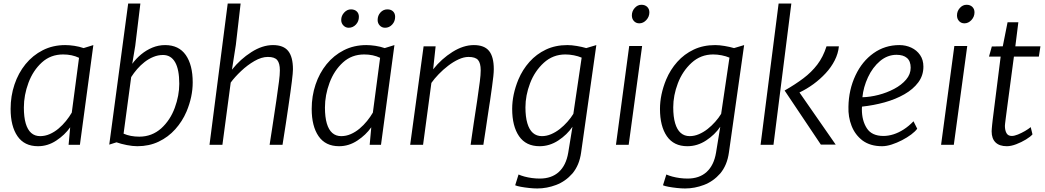

<svg xmlns="http://www.w3.org/2000/svg" viewBox="-20 -819 5913 1086"><path d="M195 8Q118 8 79 -48.5Q40 -105 40 -203Q40 -275.5 61.8 -340.5Q83.5 -405.5 124.2 -455.8Q165 -506 222 -535Q279 -564 349 -564Q372.5 -564 400.5 -559.8Q428.5 -555.5 453 -547L508 -564L432 0H368L377 -99Q346.5 -55.5 298.2 -23.8Q250 8 195 8ZM207 -49Q235 -49 261.2 -60.5Q287.5 -72 310.8 -91.5Q334 -111 353 -134.5Q372 -158 386 -182L427 -492Q387.5 -511 337 -511Q266.5 -511 217 -466Q167 -420.5 141 -350.8Q115 -281 115 -211Q115 -157 125.5 -121Q136 -85 156.5 -67Q177 -49 207 -49Z M757 8Q730 8 697 1.5Q664 -5 639 -14L598 -1L705 -799H774L745 -560L728 -458Q749.5 -487.5 778.5 -511.5Q807.5 -535.5 842 -549.8Q876.5 -564 914 -564Q991.5 -564 1030.8 -507.8Q1070 -451.5 1070 -353Q1070 -271.5 1035 -188Q1011 -132 971.2 -87.8Q931.5 -43.5 877.5 -17.8Q823.5 8 757 8ZM768 -46Q839 -46 892 -93Q943 -139.5 968.5 -209Q994 -278.5 994 -345Q994 -426 970.5 -467Q947 -508 902 -508Q874 -508 847.8 -497.2Q821.5 -486.5 798.2 -468.5Q775 -450.5 755.8 -428.2Q736.5 -406 722 -383L679 -63Q717.5 -46 768 -46Z M1238 0H1165L1268 -799H1341L1314 -565L1292 -425Q1339.5 -484.5 1401.8 -524.2Q1464 -564 1524 -564Q1583.5 -564 1610.2 -530.5Q1637 -497 1637 -427Q1637 -418 1635.5 -401Q1634 -384 1630.8 -358.2Q1627.5 -332.5 1622.8 -297.8Q1618 -263 1611.5 -218.8Q1605 -174.5 1596.8 -120Q1588.5 -65.5 1578 0H1505Q1506 -6.5 1510 -32.8Q1514 -59 1519.5 -94Q1525 -129 1530 -163.5Q1535 -198 1538.8 -222.2Q1542.5 -246.5 1543 -250Q1553 -320 1558 -358.2Q1563 -396.5 1563 -421Q1563 -461 1548.2 -479Q1533.5 -497 1495 -497Q1459.5 -497 1419.5 -474Q1379.5 -451 1343.8 -417.2Q1308 -383.5 1285 -352Z M1898 8Q1821 8 1782 -48.5Q1743 -105 1743 -203Q1743 -275.5 1764.8 -340.5Q1786.5 -405.5 1827.2 -455.8Q1868 -506 1925 -535Q1982 -564 2052 -564Q2075.5 -564 2103.5 -559.8Q2131.5 -555.5 2156 -547L2211 -564L2135 0H2071L2080 -99Q2049.5 -55.5 2001.2 -23.8Q1953 8 1898 8ZM1910 -49Q1938 -49 1964.2 -60.5Q1990.5 -72 2013.8 -91.5Q2037 -111 2056 -134.5Q2075 -158 2089 -182L2130 -492Q2090.5 -511 2040 -511Q1969.5 -511 1920 -466Q1870 -420.5 1844 -350.8Q1818 -281 1818 -211Q1818 -157 1828.5 -121Q1839 -85 1859.5 -67Q1880 -49 1910 -49ZM1952 -662Q1935 -662 1922.5 -674.8Q1910 -687.5 1910 -706Q1910 -730 1926.8 -748Q1943.5 -766 1965 -766Q1985.5 -766 1997.8 -754.5Q2010 -743 2010 -724Q2010 -698 1993 -680Q1976 -662 1952 -662ZM2158 -662Q2140 -662 2128 -674.8Q2116 -687.5 2116 -706Q2116 -731 2132 -748.5Q2148 -766 2171 -766Q2191.5 -766 2203.2 -754.5Q2215 -743 2215 -724Q2215 -698 2198.2 -680Q2181.5 -662 2158 -662Z M2373 0H2300L2376 -557H2444L2430 -427Q2477.5 -486.5 2539.2 -525.2Q2601 -564 2660 -564Q2719.5 -564 2746.2 -531Q2773 -498 2773 -428Q2773 -412 2770.5 -387.8Q2768 -363.5 2763.2 -329.5Q2758.5 -295.5 2752 -250Q2750.5 -240.5 2748.5 -228Q2746.5 -215.5 2743.8 -197.2Q2741 -179 2737 -152.2Q2733 -125.5 2727.5 -88Q2722 -50.5 2714 0H2642Q2644.5 -17.5 2648.5 -46.2Q2652.5 -75 2659.8 -123.8Q2667 -172.5 2679 -250Q2689 -319 2694 -357.8Q2699 -396.5 2699 -421Q2699 -462.5 2683.8 -479.8Q2668.5 -497 2630 -497Q2603.5 -497 2573.8 -483.2Q2544 -469.5 2515 -447.2Q2486 -425 2461.2 -399.2Q2436.5 -373.5 2420 -350Z M3019 247Q2997.5 247 2972.2 244.2Q2947 241.5 2925.5 237.5Q2904 233.5 2894 229L2913 168Q2927.5 174.5 2947 179.8Q2966.5 185 2988.5 188Q3010.5 191 3033 191Q3100 191 3141 153.5Q3182 116 3194 45L3218 -102Q3187.5 -57 3138 -24.5Q3088.5 8 3032 8Q2955 8 2916 -48.5Q2877 -105 2877 -203Q2877 -284 2912 -369Q2935.5 -425 2974.8 -469Q3014 -513 3067.8 -538.5Q3121.5 -564 3189 -564Q3213 -564 3242.5 -559Q3272 -554 3296 -547L3353 -564L3267 43Q3262 79.5 3249.8 109Q3237.5 138.5 3218 162Q3178.5 207 3125.8 227Q3073 247 3019 247ZM3045 -49Q3071.5 -49 3097.2 -60Q3123 -71 3146.2 -89.2Q3169.5 -107.5 3189.2 -129.8Q3209 -152 3223 -175L3270 -493Q3250 -501.5 3225.8 -506.2Q3201.5 -511 3178 -511Q3107.5 -511 3056 -464Q3004.5 -417 2978.2 -348Q2952 -279 2952 -212Q2952 -158 2962.8 -121.8Q2973.5 -85.5 2994.2 -67.2Q3015 -49 3045 -49Z M3536 0H3464L3539 -559H3612ZM3596 -687Q3578 -687 3566 -699.5Q3554 -712 3554 -732Q3554 -756 3570.2 -774Q3586.5 -792 3608 -792Q3628.5 -792 3640.8 -780Q3653 -768 3653 -749Q3653 -724.5 3635.8 -705.8Q3618.5 -687 3596 -687Z M3855 247Q3833.5 247 3808.2 244.2Q3783 241.5 3761.5 237.5Q3740 233.5 3730 229L3749 168Q3763.5 174.5 3783 179.8Q3802.5 185 3824.5 188Q3846.5 191 3869 191Q3936 191 3977 153.5Q4018 116 4030 45L4054 -102Q4023.5 -57 3974 -24.5Q3924.5 8 3868 8Q3791 8 3752 -48.5Q3713 -105 3713 -203Q3713 -284 3748 -369Q3771.5 -425 3810.8 -469Q3850 -513 3903.8 -538.5Q3957.5 -564 4025 -564Q4049 -564 4078.5 -559Q4108 -554 4132 -547L4189 -564L4103 43Q4098 79.5 4085.8 109Q4073.5 138.5 4054 162Q4014.5 207 3961.8 227Q3909 247 3855 247ZM3881 -49Q3907.5 -49 3933.2 -60Q3959 -71 3982.2 -89.2Q4005.5 -107.5 4025.2 -129.8Q4045 -152 4059 -175L4106 -493Q4086 -501.5 4061.8 -506.2Q4037.5 -511 4014 -511Q3943.5 -511 3892 -464Q3840.5 -417 3814.2 -348Q3788 -279 3788 -212Q3788 -158 3798.8 -121.8Q3809.5 -85.5 3830.2 -67.2Q3851 -49 3881 -49Z M4355 0H4282L4384 -799H4456ZM4707 -1H4623L4418 -307Q4477.5 -341 4523.8 -375.8Q4570 -410.5 4603 -453.8Q4636 -497 4655 -557H4725Q4721 -516 4701.2 -477.2Q4681.5 -438.5 4650.2 -404.8Q4619 -371 4581 -343.2Q4543 -315.5 4502 -296Z M4969 8Q4903 8 4859 -24Q4816.5 -56.5 4796.8 -107Q4777 -157.5 4779 -215Q4780.5 -311.5 4819 -393Q4856.5 -472.5 4921 -518.2Q4985.5 -564 5067 -564Q5103.5 -564 5134.5 -549.5Q5165.5 -535 5184.2 -507.8Q5203 -480.5 5203 -442Q5203 -392 5174 -353Q5145 -314 5095.5 -285.8Q5046 -257.5 4984 -240.2Q4922 -223 4856 -216Q4855.5 -214 4855.2 -209.8Q4855 -205.5 4855 -200Q4855 -137 4883 -93.5Q4911 -50 4977 -50Q5004.5 -50 5033.8 -59.2Q5063 -68.5 5091.8 -87Q5120.5 -105.5 5147 -133L5168 -91Q5157 -75.5 5134 -58.2Q5111 -41 5082 -26Q5053 -11 5023.5 -1.5Q4994 8 4969 8ZM4858 -269Q4901.5 -270 4949 -282.2Q4996.5 -294.5 5038 -316.5Q5079.5 -338.5 5105.2 -368.8Q5131 -399 5131 -436Q5131 -473 5110.2 -491Q5089.5 -509 5051 -509Q5025.5 -509 5002.2 -500.2Q4979 -491.5 4958 -474Q4915.5 -438 4889.5 -382Q4863.5 -326 4858 -269Z M5375 0H5303L5378 -559H5451ZM5435 -687Q5417 -687 5405 -699.5Q5393 -712 5393 -732Q5393 -756 5409.2 -774Q5425.5 -792 5447 -792Q5467.5 -792 5479.8 -780Q5492 -768 5492 -749Q5492 -724.5 5474.8 -705.8Q5457.5 -687 5435 -687Z M5675 8Q5633 8 5611 -13.5Q5589 -35 5589 -76Q5589 -82 5589.8 -91.2Q5590.5 -100.5 5591.8 -113.2Q5593 -126 5595 -142L5640 -499H5574L5590 -556L5652 -557L5679 -693H5740L5723 -557H5865L5856 -499H5715Q5701 -395 5692 -326Q5683 -257 5677.2 -214.8Q5671.5 -172.5 5668.8 -150.5Q5666 -128.5 5665 -119.5Q5664 -110.5 5664 -107Q5664 -82.5 5672.8 -66.2Q5681.5 -50 5703 -50Q5717 -50 5737.5 -58.2Q5758 -66.5 5777.8 -78Q5797.5 -89.5 5810 -100L5820 -59Q5808.5 -45.5 5783 -30Q5757.5 -14.5 5728 -3.2Q5698.5 8 5675 8Z"/></svg>

Font: Merriweather Sans Variable Regular
Style: Italic
Weight: 300
Italic angle: -8°
Designer: Eben Sorkin
Foundry: Eben Sorkin
Version: Version 2.001